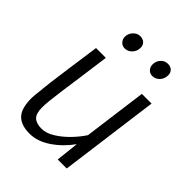

<svg xmlns="http://www.w3.org/2000/svg" viewBox="-218 -883 1010 1010"><g transform="rotate(45 286.5 -378.5)"><path d="M180 9Q116.5 9 85.8 -23Q55 -55 55 -130Q55 -142 59 -178.8Q63 -215.5 68 -261Q75 -314.5 85.2 -388.2Q95.5 -462 109 -557H182Q168.5 -456.5 160 -395.8Q151.5 -335 147 -303.5Q142.5 -272 141 -260Q135 -216 132 -186.5Q129 -157 129 -135Q129 -90 148 -72Q167 -54 206 -54Q240 -54 277.2 -77Q314.5 -100 347.8 -134.5Q381 -169 403 -203L450 -557H522L448 0H381L395 -128Q353 -69 295.5 -30Q238 9 180 9ZM216 -662Q199 -662 186.5 -674.8Q174 -687.5 174 -706Q174 -730 190.8 -748Q207.5 -766 229 -766Q249.5 -766 261.8 -754.5Q274 -743 274 -724Q274 -698 257 -680Q240 -662 216 -662ZM422 -662Q404 -662 392 -674.8Q380 -687.5 380 -706Q380 -731 396 -748.5Q412 -766 435 -766Q455.5 -766 467.2 -754.5Q479 -743 479 -724Q479 -698 462.2 -680Q445.5 -662 422 -662Z"/></g></svg>

Font: Merriweather Sans Light
Style: Italic
Weight: 300
Italic angle: -7.5°
Designer: Eben Sorkin
Foundry: Eben Sorkin
Version: Version 2.001; ttfautohint (v1.8.3)